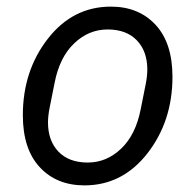

<svg xmlns="http://www.w3.org/2000/svg" viewBox="-20 -548 590 580"><path d="M235 12Q151 12 100 -43Q49 -98 49 -200Q49 -334 124.5 -431Q200 -528 315 -528Q399 -528 450 -473Q501 -418 501 -316Q501 -182 425.5 -85Q350 12 235 12ZM405 -218 420 -293Q425 -318 425 -338Q425 -393 393.5 -426Q362 -459 305 -459Q248 -459 204 -417Q160 -375 145 -298L130 -223Q125 -198 125 -178Q125 -123 156.5 -90Q188 -57 245 -57Q302 -57 346 -99Q390 -141 405 -218Z"/></svg>

Font: Aneliza
Style: Italic
Weight: 400
Italic angle: -11.31°
Designer: Mike Abbink, Paul van der Laan, Pieter van Rosmalen
Foundry: Bold Monday
Version: Version 3.0